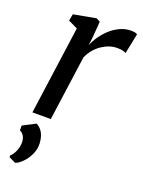

<svg xmlns="http://www.w3.org/2000/svg" viewBox="-156 -637 729 981"><g transform="rotate(20 208.0 -146.0)"><path d="M50 0 116.5 -480.5 65.5 -505 72.5 -541.5 194.5 -564 215 -552.5 208 -463.5 202.5 -420Q211 -443 228 -468.2Q245 -493.5 268.5 -515.5Q292 -537.5 321 -551.2Q350 -565 383 -565Q392.5 -565 401.8 -563.2Q411 -561.5 416 -557.5L393.5 -447.5Q388 -451.5 375.8 -454.5Q363.5 -457.5 345 -457.5Q325 -457.5 304.2 -450.8Q283.5 -444 263.8 -431Q244 -418 227.2 -398.5Q210.5 -379 199 -353.5L150 0ZM55 272.5 18.5 255V245.5Q32.5 234 42.8 210.2Q53 186.5 52.5 161.5Q52.5 142.5 44.2 128.5Q36 114.5 21.5 108V82L90 46.5Q115 60 126.2 83.2Q137.5 106.5 139 136.5Q140.5 168.5 126.5 197.8Q112.5 227 92.2 247Q72 267 55 272.5Z"/></g></svg>

Font: Merriweather 24pt
Style: Italic
Weight: 400
Italic angle: -7.8°
Designer: Eben Sorkin
Foundry: Eben Sorkin
Version: Version 2.101